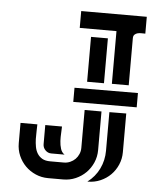

<svg xmlns="http://www.w3.org/2000/svg" viewBox="-49 -687 620 732"><g transform="rotate(5 261.0 -321.0)"><path d="M39.1 -198.7H103.5Q103.5 -186.5 102.8 -171.9Q102.1 -157.2 102.5 -142.1Q103 -127 105.7 -112.5Q108.4 -98.1 115.2 -87.2Q122.1 -76.2 133.8 -69.3Q145.5 -62.5 164.6 -62.5H216.8Q229.5 -62.5 240.7 -67.4Q252 -72.3 260.3 -80.6Q268.6 -88.9 273.4 -100.1Q278.3 -111.3 278.3 -124V-269H342.8V-121.1Q342.8 -95.7 333 -73.2Q323.2 -50.8 306.6 -34.2Q290 -17.6 267.6 -7.8Q245.1 2 219.7 2H162.1Q136.7 2 114.3 -7.8Q91.8 -17.6 75.2 -34.2Q58.6 -50.8 48.8 -73.2Q39.1 -95.7 39.1 -121.1ZM483.4 -579.1Q477.1 -579.1 469.2 -579.3Q461.4 -579.6 454.3 -577.9Q447.3 -576.2 442.4 -571.5Q437.5 -566.9 437.5 -557.6V-377.4H373V-579.1H232.4V-643.6H483.4ZM312.5 2Q341.8 -20 357.4 -52.2Q373 -84.5 373 -121.1V-269L437.5 -269.5V-121.1Q437.5 -95.7 427.7 -73.2Q418 -50.8 401.4 -34.2Q384.8 -17.6 362.3 -7.8Q339.8 2 314.5 2ZM342.8 -377H278.3V-548.8H342.8ZM197.8 -198.7Q197.8 -189.5 196.8 -174.3Q195.8 -159.2 196.5 -143.3Q197.3 -127.4 201.7 -113.5Q206.1 -99.6 216.8 -92.8H166Q152.8 -92.8 143.3 -102.5Q133.8 -112.3 133.8 -125.5V-198.7ZM475.1 -296.4 232.4 -295.9V-350.1L475.1 -351.1Z"/></g></svg>

Font: Isar CAT
Style: Regular
Weight: 400
Designer: Digitized by Peter Wiegel
Foundry: CAT-Fonts, Peter Wiegel
Version: Version 1.000; ttfautohint (v1.3)